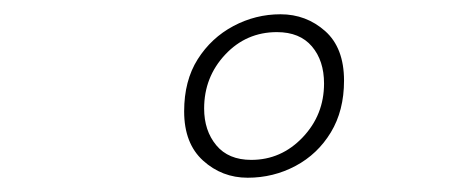

<svg xmlns="http://www.w3.org/2000/svg" viewBox="-20 -704 640 269"><path d="M327 -455Q291 -455 264.5 -479Q238 -503 238 -548Q238 -591 257 -621Q276 -651 307 -667.5Q338 -684 373 -684Q409 -684 435.5 -660.5Q462 -637 462 -591Q462 -549 443.5 -518.5Q425 -488 394 -471.5Q363 -455 327 -455ZM332 -480Q374 -480 404 -511.5Q434 -543 434 -587Q434 -619 417 -639Q400 -659 368 -659Q325 -659 295.5 -627.5Q266 -596 266 -552Q266 -521 283 -500.5Q300 -480 332 -480Z"/></svg>

Font: SourceCodeVF
Style: Italic
Weight: 200
Italic angle: -11°
Monospace: yes
Designer: Paul D. Hunt, Teo Tuominen
Foundry: Adobe
Version: Version 1.026;hotconv 1.1.0;makeotfexe 2.6.0